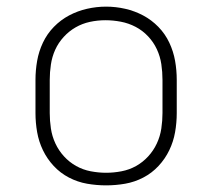

<svg xmlns="http://www.w3.org/2000/svg" viewBox="-20 -551 640 579"><path d="M300 8Q271 8 242.5 3Q214 -2 188 -15.5Q162 -29 142 -50.5Q122 -72 109.5 -98Q97 -124 92 -152.5Q87 -181 87 -210V-310Q87 -339 92 -367.5Q97 -396 109.5 -422.5Q122 -449 142.5 -470Q163 -491 188.5 -504.5Q214 -518 242.5 -524.5Q271 -531 300 -531Q329 -531 357.5 -524.5Q386 -518 411.5 -504.5Q437 -491 457.5 -470Q478 -449 490.5 -422.5Q503 -396 508 -367.5Q513 -339 513 -310V-210Q513 -181 508 -152.5Q503 -124 490.5 -98Q478 -72 458 -50.5Q438 -29 412 -15.5Q386 -2 357.5 3Q329 8 300 8ZM300 -30Q323 -30 346.5 -34.5Q370 -39 390.5 -50.5Q411 -62 427 -79.5Q443 -97 453 -118.5Q463 -140 466.5 -163.5Q470 -187 470 -210V-310Q470 -334 466.5 -357.5Q463 -381 453 -402.5Q443 -424 426.5 -441.5Q410 -459 389 -470Q368 -481 344.5 -485.5Q321 -490 298 -490Q274 -490 251 -485Q228 -480 208 -468.5Q188 -457 172 -439.5Q156 -422 146.5 -401Q137 -380 133.5 -356.5Q130 -333 130 -310V-210Q130 -187 133.5 -163.5Q137 -140 147 -118.5Q157 -97 173 -79.5Q189 -62 209.5 -50.5Q230 -39 253.5 -34.5Q277 -30 300 -30Z"/></svg>

Font: Zed Sans Extralight Extended
Style: Regular
Weight: 200
Width: 7
Designer: Belleve Invis
Foundry: Belleve Invis
Version: Version 1.0.0; ttfautohint (v1.8.4)